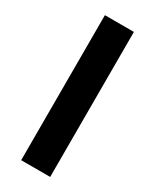

<svg xmlns="http://www.w3.org/2000/svg" viewBox="-178 -725 626 774"><g transform="rotate(30 135.0 -337.5)"><path d="M67 -675H202V0H67Z"/></g></svg>

Font: Transit CAT
Style: Regular
Weight: 400
Designer: Peter Wiegel
Foundry: Peter Wiegel
Version: 1.000